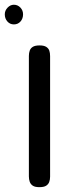

<svg xmlns="http://www.w3.org/2000/svg" viewBox="-41 -771 308 801"><path d="M123.2 9.8Q105.2 9.8 96 3.8Q86.8 -2.2 83.1 -12.5Q79.5 -22.8 79.5 -35V-537.8Q79.5 -550 83.1 -560.1Q86.8 -570.2 96.4 -575.9Q106 -581.5 124.2 -581.5Q142.5 -581.5 152 -575.4Q161.5 -569.2 164.8 -559.5Q168 -549.8 168 -536.8V-34Q168 -21.8 164.4 -12Q160.8 -2.2 151.5 3.8Q142.2 9.8 123.2 9.8ZM17 -669.2Q0.5 -669.2 -10.2 -681.4Q-21 -693.6 -21 -711.2Q-21 -727 -9.4 -739.1Q2.2 -751.2 16.9 -751.2Q32.7 -751.2 44 -739.5Q55.2 -727.8 55.2 -711.2Q55.2 -693.5 44.6 -681.4Q33.9 -669.2 17 -669.2Z"/></svg>

Font: Fredoka Light
Style: Regular
Weight: 300
Designer: Ben Nathan
Foundry: Milena B. Brandão, Ben Nathan
Version: Version 2.001